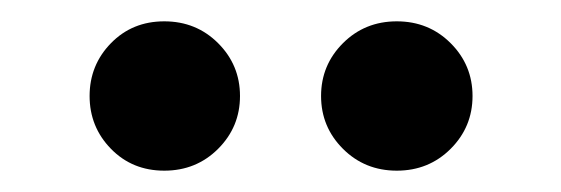

<svg xmlns="http://www.w3.org/2000/svg" viewBox="-20 -739 526 180"><path d="M301.5 -599.5Q281 -620 281 -649Q281 -678 301.5 -698.5Q322 -719 352 -719Q382 -719 402.5 -698.5Q423 -678 423 -649Q423 -620 402.5 -599.5Q382 -579 352 -579Q322 -579 301.5 -599.5ZM84 -599.5Q64 -620 64 -649Q64 -678 84 -698.5Q104 -719 134 -719Q164 -719 184.5 -698.5Q205 -678 205 -649Q205 -620 184.5 -599.5Q164 -579 134 -579Q104 -579 84 -599.5Z"/></svg>

Font: Renner* Medium
Style: Medium
Weight: 500
Version: Version 003.000 ; ttfautohint (v0.97) -l 8 -r 50 -G 200 -x 1